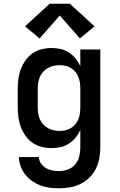

<svg xmlns="http://www.w3.org/2000/svg" viewBox="-20 -785 640 1028"><path d="M296 223Q271 223 245.5 220Q220 217 196.5 208Q173 199 152 184.5Q131 170 115.5 150Q100 130 91 106Q82 82 81 56H188Q189 75 199.5 90.5Q210 106 226 115Q242 124 260 127.5Q278 131 296 131Q320 131 343.5 122.5Q367 114 382.5 95.5Q398 77 404 53Q410 29 410 5V-89Q400 -67 384.5 -48Q369 -29 349 -16Q329 -3 305 2.5Q281 8 257 8Q230 8 203.5 1.5Q177 -5 155 -20Q133 -35 117 -57.5Q101 -80 91.5 -105Q82 -130 78.5 -156.5Q75 -183 75 -210V-310Q75 -337 78.5 -363.5Q82 -390 91.5 -415Q101 -440 117 -462.5Q133 -485 155 -500Q177 -515 203.5 -521.5Q230 -528 257 -528Q281 -528 305 -522.5Q329 -517 349 -504Q369 -491 384.5 -472Q400 -453 410 -431V-520H517V5Q517 34 511.5 63.5Q506 93 493 119Q480 145 458.5 166Q437 187 410.5 200Q384 213 355 218Q326 223 296 223ZM299 -84Q315 -84 331 -87.5Q347 -91 360.5 -99.5Q374 -108 384 -120.5Q394 -133 400 -148Q406 -163 408 -178.5Q410 -194 410 -210V-310Q410 -326 408 -341.5Q406 -357 400 -372Q394 -387 384 -399.5Q374 -412 360.5 -420.5Q347 -429 331 -432.5Q315 -436 299 -436Q283 -436 267 -432.5Q251 -429 236.5 -421Q222 -413 211 -400.5Q200 -388 193.5 -373.5Q187 -359 184.5 -342.5Q182 -326 182 -310V-210Q182 -194 184.5 -177.5Q187 -161 193.5 -146.5Q200 -132 211 -119.5Q222 -107 236.5 -99Q251 -91 267 -87.5Q283 -84 299 -84ZM192 -579 114 -644 246 -765H354L486 -644L408 -579L300 -702Z"/></svg>

Font: Iosevka Custom SmBdEx
Style: Regular
Weight: 600
Width: 7
Monospace: yes
Designer: Belleve Invis
Foundry: Belleve Invis
Version: Version 11.2.4; ttfautohint (v1.8.4)